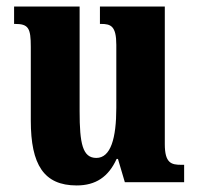

<svg xmlns="http://www.w3.org/2000/svg" viewBox="-20 -556 604 586"><path d="M214 10C272 10 311 -16 336 -71H340L361 0H542V-53H533C503 -53 483 -58 483 -116V-536H285V-483H288C318 -483 335 -477 335 -419V-227C335 -134 318 -74 274 -74C232 -74 223 -118 223 -216V-536H23V-483H26C67 -483 74 -470 74 -413V-188C74 -53 114 10 214 10Z"/></svg>

Font: Noto Serif Lao ExtraCondensed ExtraBold
Style: Regular
Weight: 800
Width: 2
Designer: Monotype Design Team
Foundry: Monotype Imaging Inc.
Version: Version 2.003